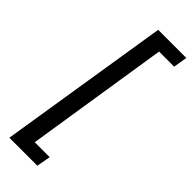

<svg xmlns="http://www.w3.org/2000/svg" viewBox="-289 -731 936 936"><g transform="rotate(45 179.5 -262.5)"><path d="M24 180 165 -705H359L347 -633H243L127 108H230L217 180Z"/></g></svg>

Font: Nunito Sans 7pt Condensed Medium
Style: Italic
Weight: 500
Width: 3
Italic angle: -9°
Designer: Vernon Adams
Foundry: Vernon Adams
Version: Version 3.101;gftools[0.9.27]